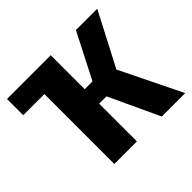

<svg xmlns="http://www.w3.org/2000/svg" viewBox="-132 -683 835 835"><g transform="rotate(-45 285.5 -265.0)"><path d="M569 0H425L317 -232H272V0H133V-430H3V-530H273L272 -529V-321H320L427 -530H558L430 -284Z"/></g></svg>

Font: Fira Sans Condensed SemiBold
Style: Regular
Weight: 600
Width: 3
Designer: bBox Type GmbH & Carrois Corporate GbR & Edenspiekermann AG
Foundry: bBox Type GmbH & Carrois Corporate GbR & Edenspiekermann AG
Version: Version 4.301